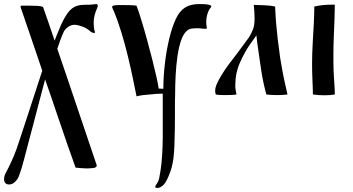

<svg xmlns="http://www.w3.org/2000/svg" viewBox="-45 -465 1738 945"><path d="M0 443Q-13 443 -19 435.5Q-25 428 -25 418Q-25 400 -15 383Q-4 363 11 330.5Q26 298 38 264Q48 235 62.5 190.5Q77 146 94.5 93Q112 40 129.5 -14.5Q147 -69 163 -117Q135 -200 107.5 -280.5Q80 -361 57 -428Q55 -437 60 -437H103Q123 -437 141.5 -436Q160 -435 167 -430Q178 -399 193 -356Q208 -313 224 -265Q229 -279 234.5 -292.5Q240 -306 246 -320Q266 -370 287.5 -400Q309 -430 337 -437Q354 -442 375.5 -441.5Q397 -441 421 -444Q421 -444 423.5 -444.5Q426 -445 427 -445Q436 -445 436 -437Q436 -431 433 -425Q426 -409 421 -391.5Q416 -374 416 -353Q416 -343 417 -331.5Q418 -320 422 -308Q424 -301 415.5 -303Q407 -305 403 -308Q385 -325 361 -334Q337 -343 321 -343Q306 -343 291 -333Q276 -323 269 -309Q261 -292 253 -270.5Q245 -249 237 -225Q264 -147 292.5 -62Q321 23 348 102.5Q375 182 396.5 246Q418 310 431 348V350Q431 360 413 362Q395 364 382 364Q368 364 353 362.5Q338 361 327 360Q312 318 288 250Q264 182 236 98Q208 14 177 -74Q163 -21 147.5 37.5Q132 96 118.5 148.5Q105 201 95 237Q82 285 72.5 323Q63 361 48 402Q42 418 28.5 430.5Q15 443 0 443Z M935 -445Q945 -445 959 -444.5Q973 -444 984 -441.5Q995 -439 995 -433Q995 -433 993 -429Q983 -418 976.5 -398Q970 -378 970 -356Q970 -344 973 -329Q973 -323 967 -323Q959 -323 948 -324.5Q937 -326 926 -326Q913 -326 900 -324.5Q887 -323 878 -316Q859 -302 847 -268Q835 -234 828.5 -188.5Q822 -143 819.5 -94.5Q817 -46 817 -4Q816 20 816 38.5Q816 57 816 74V103Q816 130 815.5 170Q815 210 813.5 248.5Q812 287 809 312Q805 340 799.5 360.5Q794 381 784 404Q777 421 767.5 435.5Q758 450 741 458Q735 460 729 460Q719 460 719 454Q719 449 725 442Q735 428 738.5 412Q742 396 745 375Q750 346 753 298.5Q756 251 756 211V-4H752Q739 -4 723.5 -3Q708 -2 693 0Q676 1 660 3Q644 5 627 9Q620 -25 609.5 -76.5Q599 -128 584.5 -188Q570 -248 552 -307Q542 -339 531.5 -368.5Q521 -398 509 -424Q507 -426 507 -431Q507 -437 518 -438.5Q529 -440 541 -440H567Q583 -440 598.5 -439.5Q614 -439 627 -437Q637 -411 650.5 -367Q664 -323 678 -272Q692 -221 704.5 -172Q717 -123 725.5 -84.5Q734 -46 736 -29Q742 -29 747.5 -28.5Q753 -28 759 -28Q759 -87 766.5 -151.5Q774 -216 788 -274.5Q802 -333 821 -373Q839 -411 866 -428Q893 -445 935 -445Z M1208 -373Q1208 -390 1207 -405Q1206 -420 1204 -441Q1230 -440 1258.5 -439Q1287 -438 1309 -433Q1311 -388 1314 -351.5Q1317 -315 1321.5 -275.5Q1326 -236 1334 -180Q1338 -155 1344.5 -119.5Q1351 -84 1358.5 -51Q1366 -18 1370 0Q1348 3 1320 3Q1289 3 1266 0Q1250 -57 1240 -123.5Q1230 -190 1221 -255Q1220 -264 1219 -273Q1218 -282 1217 -291L1185 -246Q1160 -210 1136.5 -158Q1113 -106 1113 -44Q1113 -32 1115 -21.5Q1117 -11 1119 0Q1108 2 1092.5 2.5Q1077 3 1063 3H1061Q1049 3 1037.5 2.5Q1026 2 1017 0Q1014 -9 1014 -18Q1014 -31 1019 -44Q1024 -57 1031 -70Q1057 -118 1091 -161.5Q1125 -205 1156 -248L1181 -282Q1193 -302 1200.5 -321.5Q1208 -341 1208 -373Z M1603 0Q1592 2 1579 3Q1566 4 1552 4Q1539 4 1524 3Q1509 2 1495 0Q1495 -26 1493 -66Q1491 -106 1491 -152Q1491 -199 1494 -250.5Q1497 -302 1499.5 -350Q1502 -398 1502 -433Q1525 -438 1545.5 -440Q1566 -442 1589 -442H1603Q1603 -416 1601.5 -375Q1600 -334 1598 -287.5Q1596 -241 1596 -197V-162Q1596 -115 1599.5 -70.5Q1603 -26 1603 0Z"/></svg>

Font: Ponomar
Style: Regular
Weight: 400
Version: Version 1.301; ttfautohint (v1.8.4.7-5d5b)